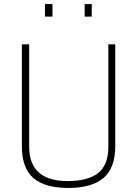

<svg xmlns="http://www.w3.org/2000/svg" viewBox="-20 -919 677 948"><path d="M88 0ZM88 -197V-700H124V-195Q124 -25 314 -25Q415 -25 465 -65Q515 -105 515 -195V-700H549V-197Q549 -89 491 -40Q433 9 317 9Q201 9 144.5 -40Q88 -89 88 -197ZM202 -899H239V-837H202ZM398 -899H433V-837H398Z"/></svg>

Font: Cairo ExtraLight
Style: Regular
Weight: 250
Designer: Mohamed Gaber, the designers of Titillium
Foundry: Kief Type Foundry
Version: Version 2.009; ttfautohint (v1.5.33-1714) -l 8 -r 50 -G 200 